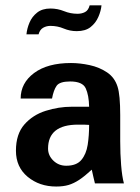

<svg xmlns="http://www.w3.org/2000/svg" viewBox="-20 -680 519 712"><path d="M310.5 -216.8Q310.5 -177.7 305.2 -143.1Q299.8 -108.4 281.7 -86.9Q263.7 -65.4 225.6 -65.4Q197.3 -65.4 177.7 -84.5Q158.2 -103.5 158.2 -128.9Q158.2 -217.8 269.5 -217.8Q281.2 -217.8 291.5 -217.8Q301.8 -217.8 310.5 -216.8ZM439.5 0Q432.6 -25.4 429.2 -67.4Q425.8 -109.4 425.8 -156.2V-252.9Q425.8 -328.1 416 -358.4Q405.3 -392.6 377 -411.6Q348.6 -430.7 312.5 -438.5Q276.4 -446.3 243.2 -446.3Q156.2 -446.3 106.4 -409.2Q56.6 -372.1 56.6 -314.5H172.9Q178.7 -345.7 189.9 -361.8Q201.2 -377.9 240.2 -377.9Q286.1 -377.9 297.9 -352.5Q309.6 -327.1 310.5 -284.2H246.1Q197.3 -284.2 149.4 -269Q101.6 -253.9 70.3 -218.3Q39.1 -182.6 39.1 -121.1Q39.1 -60.5 82.5 -24.4Q126 11.7 188.5 11.7Q214.8 11.7 234.4 5.9Q253.9 0 273.9 -13.2Q293.9 -26.4 320.3 -50.8Q322.3 -41 326.2 -24.4Q330.1 -7.8 332 0ZM356.4 -660.2Q354.5 -639.6 344.7 -617.2Q335 -594.7 315.9 -579.6Q296.9 -564.5 264.6 -564.5Q239.3 -564.5 216.3 -574.2Q193.4 -584 167 -584Q152.3 -584 140.1 -577.1Q127.9 -570.3 123 -552.7H78.1Q80.1 -574.2 89.4 -596.2Q98.6 -618.2 117.7 -633.3Q136.7 -648.4 167 -648.4Q193.4 -648.4 217.3 -638.7Q241.2 -628.9 267.6 -628.9Q283.2 -628.9 295.4 -635.3Q307.6 -641.6 312.5 -660.2Z"/></svg>

Font: Namkio Khamti Book
Style: Bold
Weight: 800
Designer: Debbi Hosken
Foundry: SIL International
Version: Version 3.917